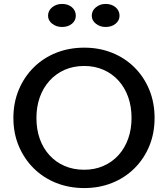

<svg xmlns="http://www.w3.org/2000/svg" viewBox="-20 -942 854 975"><path d="M408 13Q331 13 265.5 -13Q200 -39 151.5 -87Q103 -135 75.5 -200Q48 -265 48 -343Q48 -421 75.5 -486.5Q103 -552 151.5 -600Q200 -648 265.5 -674Q331 -700 408 -700Q484 -700 549 -674Q614 -648 662.5 -600Q711 -552 738 -486.5Q765 -421 765 -343Q765 -265 738 -200Q711 -135 662.5 -87Q614 -39 549 -13Q484 13 408 13ZM408 -80Q461 -80 505.5 -99.5Q550 -119 582 -154.5Q614 -190 631 -238Q648 -286 648 -343Q648 -401 631 -449Q614 -497 582 -532.5Q550 -568 505.5 -587.5Q461 -607 408 -607Q353 -607 308.5 -587.5Q264 -568 231.5 -532Q199 -496 182 -448Q165 -400 165 -343Q165 -285 182 -237Q199 -189 231.5 -153.5Q264 -118 308.5 -99Q353 -80 408 -80ZM516 -805Q488 -805 467 -821.5Q446 -838 446 -862Q446 -888 467 -905Q488 -922 516 -922Q547 -922 567 -905Q587 -888 587 -862Q587 -838 567 -821.5Q547 -805 516 -805ZM295 -805Q266 -805 245 -821.5Q224 -838 224 -862Q224 -888 245 -905Q266 -922 295 -922Q326 -922 345.5 -905Q365 -888 365 -862Q365 -838 345.5 -821.5Q326 -805 295 -805Z"/></svg>

Font: BioRhyme ExtraBold Medium
Style: Regular
Weight: 500
Version: Version 1.600;gftools[0.9.33]